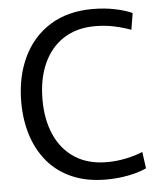

<svg xmlns="http://www.w3.org/2000/svg" viewBox="-53 -786 702 844"><g transform="rotate(-5 297.5 -364.0)"><path d="M381 12Q296 12 231 -16.5Q166 -45 123.5 -96Q81 -147 60 -214Q39 -281 39 -359Q39 -470 80 -556.5Q121 -643 199 -691.5Q277 -740 386 -740Q441 -740 487.5 -730Q534 -720 561 -707L549 -634Q518 -646 477 -655Q436 -664 391 -664Q310 -664 252 -626.5Q194 -589 163.5 -521Q133 -453 133 -362Q133 -274 162.5 -207Q192 -140 250 -102Q308 -64 392 -64Q434 -64 475.5 -72.5Q517 -81 550 -95L560 -22Q526 -6 479 3Q432 12 381 12Z"/></g></svg>

Font: Murecho Thin
Style: Regular
Weight: 400
Version: Version 1.010